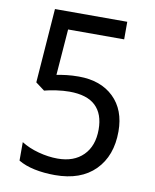

<svg xmlns="http://www.w3.org/2000/svg" viewBox="-82 -777 684 850"><g transform="rotate(10 260.0 -352.0)"><path d="M252 -438Q351 -438 409 -382Q467 -326 467 -229Q467 -119 403 -54.5Q339 10 223 10Q173 10 130.5 1Q88 -8 58 -26V-109Q91 -88 135.5 -76Q180 -64 222 -64Q295 -64 337 -106Q379 -148 379 -222Q379 -292 340.5 -328.5Q302 -365 223 -365Q196 -365 164.5 -360.5Q133 -356 111 -350L71 -380L96 -714H421V-635H169L153 -428Q172 -432 197.5 -435Q223 -438 252 -438Z"/></g></svg>

Font: Noto Sans Myanmar SemiCondensed
Style: Regular
Weight: 400
Width: 4
Designer: Monotype Design Team
Foundry: Monotype Imaging Inc.
Version: Version 2.107; ttfautohint (v1.8.4.7-5d5b)